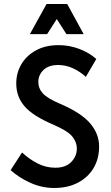

<svg xmlns="http://www.w3.org/2000/svg" viewBox="-20 -926 555 957"><path d="M33 -78 90 -166Q125 -133 167 -111.5Q209 -90 256 -90Q307 -90 335 -118.5Q363 -147 363 -186Q363 -218 340 -246Q317 -274 245 -305Q144 -348 102.5 -396Q61 -444 61 -510Q61 -562 86 -605Q111 -648 158.5 -674.5Q206 -701 272 -701Q325 -701 374.5 -682.5Q424 -664 460 -632L408 -543Q378 -570 343 -586Q308 -602 270 -602Q222 -602 196.5 -577Q171 -552 171 -518Q171 -485 194 -460Q217 -435 281 -408Q384 -364 429 -311.5Q474 -259 474 -196Q474 -135 446.5 -88.5Q419 -42 368.5 -15.5Q318 11 250 11Q189 11 132 -14.5Q75 -40 33 -78ZM129 -756 212 -906H315L397 -756H311L263 -831L215 -756Z"/></svg>

Font: Radio Canada Condensed Medium
Style: Regular
Weight: 500
Width: 3
Designer: Charles Daoud, Etienne Aubert Bonn, Alexandre Saumier Demers, Jacques Le Bailly
Foundry: Radio-Canada
Version: Version 2.104; ttfautohint (v1.8.4.7-5d5b);gftools[0.9.28.de